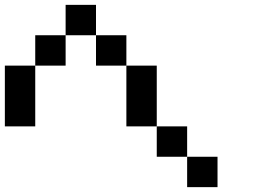

<svg xmlns="http://www.w3.org/2000/svg" viewBox="-20 -770 1040 790"><path d="M0 -250V-500H125V-250ZM125 -500V-625H250V-500ZM250 -625V-750H375V-625ZM375 -625H500V-500H375ZM500 -250V-500H625V-250ZM625 -250H750V-125H625ZM750 -125H875V0H750Z"/></svg>

Font: Galmuri7 Regular
Style: Regular
Weight: 400
Designer: Lee Minseo (quiple)
Version: Version 2.399;hotconv 1.1.1;makeotfexe 2.6.0 DEVELOPMENT